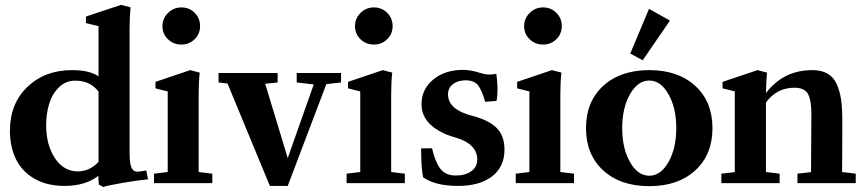

<svg xmlns="http://www.w3.org/2000/svg" viewBox="-20 -746 3526 782"><path d="M400.4 15.6 382.3 5.4 380.4 -29.8Q328.1 11.2 242.7 11.2Q170.9 11.2 120.1 -18.3Q69.3 -47.9 44.9 -97.9Q20.5 -147.9 20.5 -213.4Q20.5 -324.2 91.8 -392.3Q163.1 -460.4 273.4 -460.4Q344.7 -460.4 381.3 -435.1V-639.6L330.1 -651.9V-678.7L472.7 -726.1L511.7 -716.3Q507.8 -676.3 507.8 -629.4V-124Q507.8 -80.6 515.4 -63.7Q522.9 -46.9 538.6 -46.9Q551.8 -46.9 575.7 -51.8L583 -15.6Q543 -12.2 479.7 -1.2Q416.5 9.8 400.4 15.6ZM296.9 -47.9Q344.2 -47.9 381.3 -86.4V-373Q347.7 -417.5 286.1 -417.5Q247.1 -417.5 219.5 -389.9Q191.9 -362.3 179.9 -322.3Q168 -282.2 168 -235.8Q168 -155.3 203.9 -101.6Q239.7 -47.9 296.9 -47.9Z M718.8 -564.5Q686.5 -564.5 664.1 -586.2Q641.6 -607.9 641.6 -639.6Q641.6 -670.9 664.3 -693.4Q687 -715.8 718.8 -715.8Q751 -715.8 772.9 -693.8Q794.9 -671.9 794.9 -639.6Q794.9 -607.9 772.7 -586.2Q750.5 -564.5 718.8 -564.5ZM607.4 0V-38.6L663.1 -45.4V-373.5L613.3 -386.2V-412.6L754.9 -460.4L793.5 -450.2Q789.1 -411.6 789.1 -362.3V-45.4L844.7 -38.6V0Z M1079.1 11.2 906.7 -405.8 870.1 -410.2V-448.7H1110.8V-410.2L1060.1 -404.8L1151.9 -102.1L1257.8 -401.9L1188.5 -410.2V-448.7H1369.1V-410.2L1309.1 -403.3L1151.9 11.2Z M1502.9 -564.5Q1470.7 -564.5 1448.2 -586.2Q1425.8 -607.9 1425.8 -639.6Q1425.8 -670.9 1448.5 -693.4Q1471.2 -715.8 1502.9 -715.8Q1535.2 -715.8 1557.1 -693.8Q1579.1 -671.9 1579.1 -639.6Q1579.1 -607.9 1556.9 -586.2Q1534.7 -564.5 1502.9 -564.5ZM1391.6 0V-38.6L1447.3 -45.4V-373.5L1397.5 -386.2V-412.6L1539.1 -460.4L1577.6 -450.2Q1573.2 -411.6 1573.2 -362.3V-45.4L1628.9 -38.6V0Z M1845.7 11.2Q1753.9 11.2 1703.6 -23.4Q1695.3 -57.6 1695.3 -141.6L1739.7 -142.1Q1752 -87.9 1772.9 -59.6Q1793.9 -31.2 1836.4 -31.2Q1875 -31.2 1899.4 -48.6Q1923.8 -65.9 1923.8 -96.2Q1923.8 -161.1 1831.5 -187Q1771.5 -203.6 1734.1 -237.8Q1696.8 -272 1696.8 -321.8Q1696.8 -382.3 1744.4 -421.9Q1792 -461.4 1866.2 -461.4Q1897 -461.4 1936.5 -448.7Q1967.3 -438 2001.5 -445.3Q2006.3 -412.6 2006.3 -378.9Q2006.3 -356.9 2002.4 -335L1956.1 -331.5Q1942.4 -379.9 1926.5 -399.4Q1910.6 -418.9 1876 -418.9Q1844.7 -418.9 1824.7 -403.3Q1804.7 -387.7 1804.7 -361.8Q1804.7 -299.3 1904.8 -273.9Q1970.7 -256.8 2002.7 -224.9Q2034.7 -192.9 2034.7 -136.7Q2034.7 -66.9 1984.4 -27.8Q1934.1 11.2 1845.7 11.2Z M2191.9 -564.5Q2159.7 -564.5 2137.2 -586.2Q2114.7 -607.9 2114.7 -639.6Q2114.7 -670.9 2137.5 -693.4Q2160.2 -715.8 2191.9 -715.8Q2224.1 -715.8 2246.1 -693.8Q2268.1 -671.9 2268.1 -639.6Q2268.1 -607.9 2245.8 -586.2Q2223.6 -564.5 2191.9 -564.5ZM2080.6 0V-38.6L2136.2 -45.4V-373.5L2086.4 -386.2V-412.6L2228 -460.4L2266.6 -450.2Q2262.2 -411.6 2262.2 -362.3V-45.4L2317.9 -38.6V0Z M2597.7 -500.5 2546.9 -527.8 2623.5 -710 2708.5 -662.1ZM2624.5 12.2Q2506.8 12.2 2436.8 -52Q2366.7 -116.2 2366.7 -224.1Q2366.7 -332 2436.8 -396.2Q2506.8 -460.4 2624.5 -460.4Q2741.7 -460.4 2811.8 -396.2Q2881.8 -332 2881.8 -224.1Q2881.8 -116.2 2811.8 -52Q2741.7 12.2 2624.5 12.2ZM2624.5 -30.3Q2670.9 -30.3 2702.6 -85.9Q2734.4 -141.6 2734.4 -224.1Q2734.4 -306.6 2702.6 -362.3Q2670.9 -418 2624.5 -418Q2577.6 -418 2545.9 -362.3Q2514.2 -306.6 2514.2 -224.1Q2514.2 -141.6 2545.9 -85.9Q2577.6 -30.3 2624.5 -30.3Z M2918 0V-38.6L2972.7 -44.9V-374L2922.9 -386.2V-412.6L3065.4 -460.4L3104 -450.2Q3100.6 -413.6 3099.6 -366.7Q3170.9 -460.4 3288.1 -460.4Q3325.2 -460.4 3349.9 -446.5Q3374.5 -432.6 3387.5 -404.3Q3400.4 -376 3405.5 -341.3Q3410.6 -306.6 3410.6 -256.8Q3410.6 -113.8 3409.7 -45.4L3465.3 -38.6V0H3228V-38.6L3283.2 -44.9Q3284.7 -276.4 3284.7 -282.7Q3284.7 -337.4 3271 -363Q3257.3 -388.7 3215.3 -388.7Q3143.6 -388.7 3099.6 -328.6V-45.4L3155.3 -38.6V0Z"/></svg>

Font: Elstob 8pt
Style: Bold
Weight: 700
Designer: Peter S. Baker
Version: Version 1.015